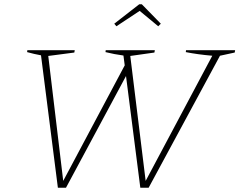

<svg xmlns="http://www.w3.org/2000/svg" viewBox="-20 -879 1121 899"><path d="M251 0 172 -620Q139 -626 107 -635L108 -644H330L328 -633L206 -617L276 -32L564 -573L558 -619Q514 -625 474 -635L475 -644H705L703 -633L590 -617L662 -32L974 -618Q905 -624 850 -635L851 -644H1081L1079 -633L1010 -618L676 0H637L570 -523L289 0ZM644 -859 733 -768 721 -756 634 -828 525 -756 515 -768 632 -859Z"/></svg>

Font: Piazzolla Thin
Style: Italic
Weight: 100
Italic angle: -11.3°
Designer: Juan Pablo del Peral
Foundry: Huerta Tipografica
Version: Version 1.330